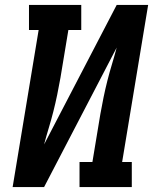

<svg xmlns="http://www.w3.org/2000/svg" viewBox="-20 -755 640 775"><path d="M31 0 136 -634H97V-735H308V-634H256L224 -441Q218 -407 211 -373Q204 -339 195.5 -305.5Q187 -272 177 -239Q167 -206 158 -172L451 -735H578L473 -101H512V0H301V-101H353L385 -294Q391 -328 398 -362Q405 -396 413.5 -429.5Q422 -463 432 -496Q442 -529 451 -563L158 0Z"/></svg>

Font: Iosevka Curly Slab ExObl
Style: Bold
Weight: 700
Width: 7
Italic angle: -9°
Monospace: yes
Designer: Belleve Invis
Foundry: Belleve Invis
Version: Version 11.0.0; ttfautohint (v1.8.3)